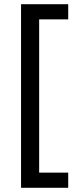

<svg xmlns="http://www.w3.org/2000/svg" viewBox="-20 -734 369 912"><path d="M304 158H80V-714H304V-642H166V86H304Z"/></svg>

Font: Noto Sans Mayan Numerals
Style: Regular
Weight: 400
Designer: Monotype Design Team
Foundry: Monotype Imaging Inc.
Version: Version 2.001; ttfautohint (v1.8.4.7-5d5b)